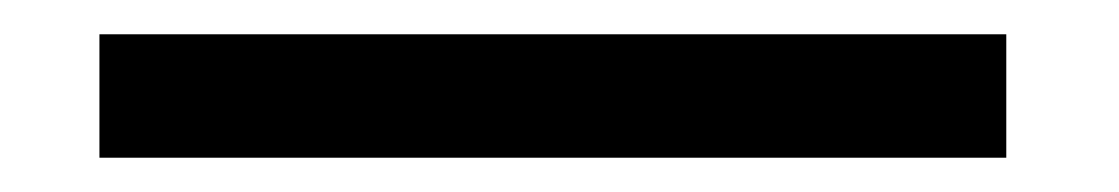

<svg xmlns="http://www.w3.org/2000/svg" viewBox="-20 100 653 112"><path d="M38 120V192H567V120Z"/></svg>

Font: Charger Sport
Style: Nrw
Weight: 400
Designer: Jasper
Foundry: Cannot Into Space Fonts
Version: Version 1.1